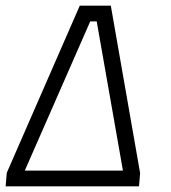

<svg xmlns="http://www.w3.org/2000/svg" viewBox="-29 -661 605 681"><path d="M-5 -48 254 -641H364L468 -47L464 0H-9ZM407 -56 314 -585H291L59 -56Z"/></svg>

Font: Bellota Text
Style: Italic
Weight: 400
Italic angle: -7.5°
Designer: Kemie Guaida
Foundry: Kemie Guaida
Version: Version 4.001